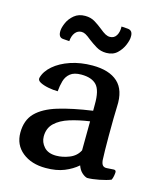

<svg xmlns="http://www.w3.org/2000/svg" viewBox="-107 -842 713 855"><g transform="rotate(15 250.0 -415.0)"><path d="M374 -70Q362 -73 349.5 -84.5Q337 -96 330 -116Q305 -94 269.5 -79.5Q234 -65 184 -65Q118 -65 76.5 -98.5Q35 -132 35 -188Q35 -246 68.5 -280Q102 -314 166.5 -333.5Q231 -353 323 -366V-395Q324 -460 301.5 -484Q279 -508 231 -508Q198 -508 180.5 -494Q163 -480 156.5 -457.5Q150 -435 148 -409Q127 -409 104 -413.5Q81 -418 66 -426Q51 -434 54 -446Q62 -477 92 -503Q122 -529 168 -544.5Q214 -560 269 -560Q346 -560 385.5 -524Q425 -488 421 -412Q420 -395 419.5 -355.5Q419 -316 419 -275Q419 -241 419.5 -210.5Q420 -180 421 -164Q423 -146 430 -140Q437 -134 448 -135L480 -137Q490 -137 490 -127Q490 -121 488 -110Q486 -99 482 -91Q463 -83 430 -76.5Q397 -70 374 -70ZM321 -183 322 -317Q272 -310 230.5 -297Q189 -284 164.5 -260.5Q140 -237 140 -199Q140 -172 159 -151Q178 -130 215 -130Q245 -130 276 -142.5Q307 -155 321 -183ZM377 -759Q402 -757 400 -726Q400 -712 390.5 -689Q381 -666 362 -648Q343 -630 312 -630Q286 -630 265.5 -642.5Q245 -655 228 -668Q211 -682 201.5 -687Q192 -692 183 -692Q165 -692 153.5 -677.5Q142 -663 140 -638L112 -640Q88 -641 90 -674Q91 -689 100.5 -710.5Q110 -732 130 -748.5Q150 -765 180 -765Q206 -765 225.5 -753Q245 -741 261 -728Q278 -714 288.5 -708.5Q299 -703 309 -703Q329 -703 339 -719.5Q349 -736 348 -761Z"/></g></svg>

Font: Gowun Batang
Style: Bold
Weight: 700
Designer: Yanghee Ryu
Foundry: Yanghee Ryu
Version: Version 2.000